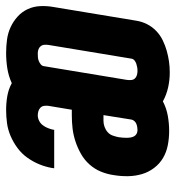

<svg xmlns="http://www.w3.org/2000/svg" viewBox="4 -588 588 643"><g transform="rotate(90 298.5 -266.0)"><path d="M154 8Q131 8 109 5Q87 2 67.5 -7Q48 -16 32 -30.5Q16 -45 7 -64.5Q-2 -84 -3 -106.5Q-4 -129 0 -151L46 -429Q49 -447 57.5 -464Q66 -481 80 -494.5Q94 -508 111.5 -516.5Q129 -525 147 -530Q165 -535 182.5 -537.5Q200 -540 219 -540Q245 -540 269.5 -534.5Q294 -529 316 -517Q339 -529 364.5 -533.5Q390 -538 415 -538Q439 -538 462.5 -533.5Q486 -529 505.5 -517.5Q525 -506 539 -487.5Q553 -469 559.5 -447Q566 -425 566.5 -401Q567 -377 563 -353Q560 -331 551.5 -310Q543 -289 527.5 -271.5Q512 -254 491.5 -242.5Q471 -231 449.5 -224Q428 -217 406.5 -214.5Q385 -212 363 -212H344L331 -134Q330 -127 331 -119.5Q332 -112 337 -107Q342 -102 349 -100Q356 -98 363 -98Q372 -98 381 -102.5Q390 -107 396 -115Q402 -123 405.5 -132Q409 -141 411 -150Q411 -151 411 -151.5Q411 -152 411 -153H540Q540 -151 539.5 -149Q539 -147 539 -145Q535 -123 526.5 -102.5Q518 -82 504.5 -63Q491 -44 472 -30Q453 -16 432 -7Q411 2 389 5Q367 8 345 8Q321 8 298 4Q275 0 255 -11Q231 0 205.5 4Q180 8 154 8ZM362 -318H381Q391 -318 401 -321.5Q411 -325 419 -332Q427 -339 430.5 -349Q434 -359 436 -369Q437 -376 437.5 -382.5Q438 -389 438 -395.5Q438 -402 437 -408.5Q436 -415 433 -420.5Q430 -426 424.5 -429Q419 -432 412 -432Q407 -432 401.5 -431Q396 -430 391 -428Q386 -426 382 -421.5Q378 -417 377 -412ZM156 -98Q163 -98 169 -98.5Q175 -99 181 -101.5Q187 -104 192 -108Q197 -112 198 -118L244 -396Q245 -403 244.5 -410.5Q244 -418 239.5 -423Q235 -428 228 -430Q221 -432 214 -432Q208 -432 202 -431Q196 -430 190 -428Q184 -426 179 -422Q174 -418 173 -412L127 -134Q126 -127 126.5 -120Q127 -113 131.5 -107.5Q136 -102 142.5 -100Q149 -98 156 -98Z"/></g></svg>

Font: Iosevka Slab Heavy Extended
Style: Italic
Weight: 900
Width: 7
Italic angle: -9°
Monospace: yes
Designer: Belleve Invis
Foundry: Belleve Invis
Version: Version 11.1.0; ttfautohint (v1.8.3)